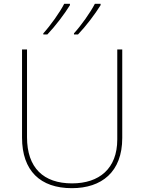

<svg xmlns="http://www.w3.org/2000/svg" viewBox="-20 -972 752 1002"><path d="M505 -945V-952H475C452 -907 402 -837 366 -798V-792H387C429 -836 476 -898 505 -945ZM345 -945V-952H315C292 -907 242 -837 206 -798V-792H227C269 -836 316 -898 345 -945ZM618 -252V-714H592V-244C592 -92 498 -15 356 -15C207 -15 121 -96 121 -256V-714H95V-254C95 -81 190 10 355 10C510 10 618 -74 618 -252Z"/></svg>

Font: Noto Sans Canadian Aboriginal Thin
Style: Regular
Weight: 100
Designer: Monotype Design Team, Typotheque's Kevin King
Foundry: Monotype Imaging Inc.
Version: Version 2.004